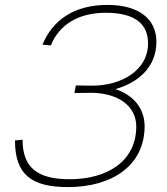

<svg xmlns="http://www.w3.org/2000/svg" viewBox="-20 -746 682 782"><path d="M257 16C435 16 569 -71 569 -232C569 -302 526 -358 450 -383C545 -410 617 -474 617 -576C617 -669 545 -726 418 -726C282 -726 194 -664 153 -564L187 -561C220 -643 296 -694 411 -694C535 -694 583 -644 583 -570C583 -458 473 -397 355 -397L289 -398L283 -367L349 -368C463 -368 535 -313 535 -231C535 -88 415 -16 264 -16C129 -16 72 -66 72 -177L41 -174C41 -34 109 16 257 16Z"/></svg>

Font: Geist Thin
Style: Italic
Weight: 100
Italic angle: -12°
Designer: Basement.studio, Andrés Briganti, Mateo Zaragoza
Foundry: Basement.studio, Vercel, Andrés Briganti, Guido Ferreyra, Mateo Zaragoza
Version: Version 1.500